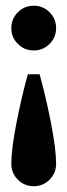

<svg xmlns="http://www.w3.org/2000/svg" viewBox="-20 -474 235 670"><path d="M153 -431.3Q175.8 -408.4 175.8 -376Q175.8 -343.5 153 -320.7Q130.1 -297.9 97.7 -297.9Q65.2 -297.9 42.4 -320.7Q19.5 -343.5 19.5 -376Q19.5 -408.4 42.4 -431.3Q65.2 -454.1 97.7 -454.1Q130.1 -454.1 153 -431.3ZM19.5 97.7Q19.5 45.9 37.8 -47Q56.2 -139.9 77.1 -214.8H118.2Q139.2 -139.9 157.5 -47Q175.8 45.9 175.8 97.7Q175.8 130.1 153 153Q130.1 175.8 97.7 175.8Q65.2 175.8 42.4 153Q19.5 130.1 19.5 97.7Z"/></svg>

Font: Orelega One
Style: Regular
Weight: 400
Version: Version 1.1 ; ttfautohint (v1.8.3)